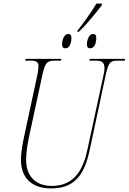

<svg xmlns="http://www.w3.org/2000/svg" viewBox="-20 -1043 719 1073"><path d="M414 -873 412 -865H420C465 -907 518 -973 549 -1014L550 -1023H519C488 -971 446 -914 414 -873ZM346 -773C370 -773 379 -805 379 -830C379 -848 373 -853 361 -853C337 -853 327 -817 327 -797C327 -777 335 -773 346 -773ZM484 -773C509 -773 518 -805 518 -829C518 -848 512 -853 500 -853C476 -853 466 -817 466 -797C466 -777 474 -773 484 -773ZM266 10C401 10 453 -72 481 -204L569 -616C586 -698 597 -704 639 -704H677L679 -714H482L480 -704H514C545 -704 564 -699 564 -661C564 -649 562 -637 557 -616L469 -209C447 -105 402 -4 270 -4C179 -4 126 -58 126 -150C126 -171 129 -213 140 -268L215 -616C231 -693 243 -704 285 -704H321L323 -714H123L121 -704H153C183 -704 195 -696 195 -673C195 -663 193 -643 187 -616L112 -267C102 -218 97 -178 97 -151C97 -48 158 10 266 10Z"/></svg>

Font: Noto Serif Display Condensed Thin
Style: Italic
Weight: 100
Width: 3
Italic angle: -12°
Designer: Monotype Design Team
Foundry: Monotype Imaging Inc.
Version: Version 2.009